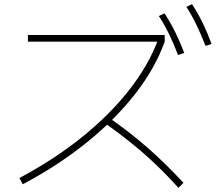

<svg xmlns="http://www.w3.org/2000/svg" viewBox="-20 -875 1040 921"><path d="M73 -21Q240 -110 373 -217Q506 -324 599 -442.5Q692 -561 738 -684L746 -675H114V-707H770V-675Q724 -547 628.5 -424.5Q533 -302 396 -191.5Q259 -81 89 9ZM836 26Q779 -37 723.5 -89.5Q668 -142 608.5 -190Q549 -238 481 -286L502 -311Q604 -240 689 -165.5Q774 -91 860 2ZM834 -611Q812 -669 790 -713.5Q768 -758 742 -798L769 -811Q798 -767 820.5 -721Q843 -675 864 -621ZM966 -655Q943 -713 921.5 -757.5Q900 -802 874 -842L901 -855Q930 -811 952.5 -764.5Q975 -718 995 -664Z"/></svg>

Font: M PLUS 1 Thin ExtraLight
Style: Regular
Weight: 250
Version: Version 1.001